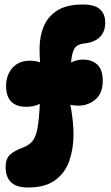

<svg xmlns="http://www.w3.org/2000/svg" viewBox="-20 -824 493 854"><path d="M105 10Q53 10 29 -13.5Q5 -37 5 -81Q5 -117 23.5 -135Q42 -153 85 -169Q110 -179 124.5 -196.5Q139 -214 146.5 -252.5Q154 -291 157 -362Q131 -349 97 -349Q7 -349 7 -443Q7 -471 18.5 -496.5Q30 -522 53.5 -538Q77 -554 113 -554Q137 -554 158 -547Q157 -563 156.5 -578Q156 -593 156 -608Q156 -662 174.5 -706.5Q193 -751 235 -777.5Q277 -804 348 -804Q401 -804 424.5 -783Q448 -762 448 -723Q448 -683 424.5 -659.5Q401 -636 357 -631Q325 -628 312.5 -610Q300 -592 296 -546Q322 -559 349 -559Q389 -559 413 -536.5Q437 -514 437 -464Q437 -409 404.5 -381.5Q372 -354 328 -354Q309 -354 293 -358Q307 -285 307 -226Q307 -162 288 -108Q269 -54 224.5 -22Q180 10 105 10Z"/></svg>

Font: DynaPuff Condensed
Style: Bold
Weight: 700
Width: 3
Designer: Toshi Omagari, Jennifer Daniel
Foundry: Google Fonts
Version: Version 2.000; ttfautohint (v1.8.4.7-5d5b)